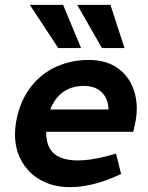

<svg xmlns="http://www.w3.org/2000/svg" viewBox="-20 -763 611 791"><path d="M268 8Q194 8 138.5 -26.5Q83 -61 57.5 -123.5Q32 -186 48 -270Q65 -352 108 -406.5Q151 -461 212.5 -488.5Q274 -516 345 -516Q420 -516 467.5 -480.5Q515 -445 533 -387Q551 -329 538 -261L529 -220H170Q170 -178 185 -152Q200 -126 229.5 -114Q259 -102 301 -102Q327 -102 356.5 -106.5Q386 -111 417 -119L458 -130L479 -46L442 -30Q396 -11 352 -1.5Q308 8 268 8ZM187 -312H427Q426 -356 399.5 -382.5Q373 -409 325 -409Q276 -409 241 -384.5Q206 -360 187 -312ZM220 -565 103 -743H240L314 -565ZM400 -565 298 -743H435L493 -565Z"/></svg>

Font: REM Medium
Style: Italic
Weight: 500
Italic angle: -11°
Designer: Octavio Pardo
Foundry: Ashler Design
Version: Version 1.005;gftools[0.9.28]